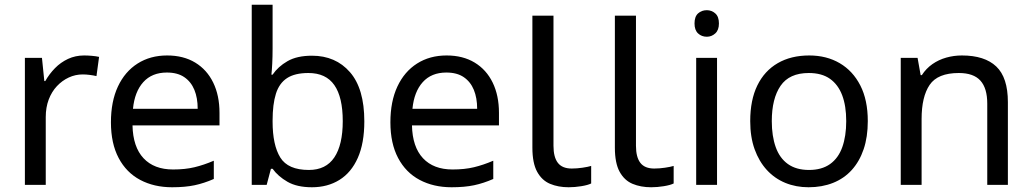

<svg xmlns="http://www.w3.org/2000/svg" viewBox="-20 -780 4353 810"><path d="M335 -546Q350 -546 367.5 -544.5Q385 -543 398 -540L387 -459Q374 -462 358.5 -464Q343 -466 329 -466Q298 -466 270 -453Q242 -440 220 -416.5Q198 -393 185.5 -360Q173 -327 173 -286V0H85V-536H157L167 -438H171Q188 -468 212 -492.5Q236 -517 267 -531.5Q298 -546 335 -546Z M685 -546Q754 -546 803.5 -516Q853 -486 879.5 -431.5Q906 -377 906 -304V-251H539Q541 -160 585.5 -112.5Q630 -65 710 -65Q761 -65 800.5 -74.5Q840 -84 882 -102V-25Q841 -7 801 1.5Q761 10 706 10Q630 10 571.5 -21Q513 -52 480.5 -113.5Q448 -175 448 -264Q448 -352 477.5 -415Q507 -478 560.5 -512Q614 -546 685 -546ZM684 -474Q621 -474 584.5 -433.5Q548 -393 541 -321H814Q814 -367 800 -401Q786 -435 757.5 -454.5Q729 -474 684 -474Z M1130 -575Q1130 -541 1128.5 -511.5Q1127 -482 1125 -465H1130Q1153 -499 1193 -522Q1233 -545 1296 -545Q1396 -545 1456.5 -475.5Q1517 -406 1517 -268Q1517 -176 1489.5 -114Q1462 -52 1412 -21Q1362 10 1296 10Q1233 10 1193 -13Q1153 -36 1130 -68H1123L1105 0H1042V-760H1130ZM1281 -472Q1224 -472 1191 -450.5Q1158 -429 1144 -384.5Q1130 -340 1130 -271V-267Q1130 -168 1162.5 -115.5Q1195 -63 1283 -63Q1355 -63 1390.5 -116Q1426 -169 1426 -269Q1426 -370 1390.5 -421Q1355 -472 1281 -472Z M1864 -546Q1933 -546 1982.5 -516Q2032 -486 2058.5 -431.5Q2085 -377 2085 -304V-251H1718Q1720 -160 1764.5 -112.5Q1809 -65 1889 -65Q1940 -65 1979.5 -74.5Q2019 -84 2061 -102V-25Q2020 -7 1980 1.5Q1940 10 1885 10Q1809 10 1750.5 -21Q1692 -52 1659.5 -113.5Q1627 -175 1627 -264Q1627 -352 1656.5 -415Q1686 -478 1739.5 -512Q1793 -546 1864 -546ZM1863 -474Q1800 -474 1763.5 -433.5Q1727 -393 1720 -321H1993Q1993 -367 1979 -401Q1965 -435 1936.5 -454.5Q1908 -474 1863 -474Z M2379 10Q2335 10 2300.5 -4.5Q2266 -19 2246 -55.5Q2226 -92 2226 -157V-714H2315V-165Q2315 -117 2333.5 -93Q2352 -69 2392 -69Q2414 -69 2437.5 -72.5Q2461 -76 2474 -80V-6Q2460 1 2432.5 5.5Q2405 10 2379 10Z M2727 10Q2683 10 2648.5 -4.5Q2614 -19 2594 -55.5Q2574 -92 2574 -157V-714H2663V-165Q2663 -117 2681.5 -93Q2700 -69 2740 -69Q2762 -69 2785.5 -72.5Q2809 -76 2822 -80V-6Q2808 1 2780.5 5.5Q2753 10 2727 10Z M3005 -536V0H2917V-536ZM2962 -737Q2982 -737 2997.5 -723.5Q3013 -710 3013 -681Q3013 -653 2997.5 -639Q2982 -625 2962 -625Q2940 -625 2925 -639Q2910 -653 2910 -681Q2910 -710 2925 -723.5Q2940 -737 2962 -737Z M3641 -269Q3641 -202 3623.5 -150.5Q3606 -99 3573.5 -63Q3541 -27 3494.5 -8.5Q3448 10 3391 10Q3338 10 3293 -8.5Q3248 -27 3215 -63Q3182 -99 3163.5 -150.5Q3145 -202 3145 -269Q3145 -358 3175 -419.5Q3205 -481 3261 -513.5Q3317 -546 3394 -546Q3467 -546 3522.5 -513.5Q3578 -481 3609.5 -419.5Q3641 -358 3641 -269ZM3236 -269Q3236 -206 3252.5 -159.5Q3269 -113 3304 -88Q3339 -63 3393 -63Q3447 -63 3482 -88Q3517 -113 3533.5 -159.5Q3550 -206 3550 -269Q3550 -333 3533 -378Q3516 -423 3481.5 -447.5Q3447 -472 3392 -472Q3310 -472 3273 -418Q3236 -364 3236 -269Z M4038 -546Q4134 -546 4183 -499.5Q4232 -453 4232 -349V0H4145V-343Q4145 -408 4116 -440Q4087 -472 4025 -472Q3936 -472 3902 -422Q3868 -372 3868 -278V0H3780V-536H3851L3864 -463H3869Q3887 -491 3913.5 -509.5Q3940 -528 3972 -537Q4004 -546 4038 -546Z"/></svg>

Font: uhindi85
Style: Book
Weight: 400
Designer: Jelle Bosma - Monotype Design Team
Foundry: Monotype Imaging Inc.
Version: Version 2.003